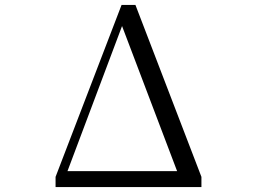

<svg xmlns="http://www.w3.org/2000/svg" viewBox="-20 -754 1040 774"><path d="M472 -649 694 -64H252ZM218 0H792V-41L526 -734H470L204 -41V0Z"/></svg>

Font: Harano Aji Mincho K1
Style: Regular
Weight: 400
Foundry: Masamichi Hosoda
Version: HaranoAjiMinchoK1-Regular version 20230610;ttx 4.39.4